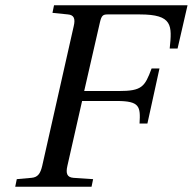

<svg xmlns="http://www.w3.org/2000/svg" viewBox="-20 -712 735 732"><path d="M38 0H329L335 -29L260 -34C236 -36 230 -50 237 -80L293 -327H425C513 -327 516 -306 512 -241H542L588 -451H558C532 -381 521 -365 433 -365H301L361 -627C367 -652 372 -657 390 -657H513C639 -657 636 -615 627 -527H657L695 -692H186L180 -663L239 -657C262 -655 268 -641 261 -612L141 -80C134 -50 124 -36 100 -34L44 -29Z"/></svg>

Font: Heuristica
Style: Italic
Weight: 400
Italic angle: -13°
Version: Version 1.0.1